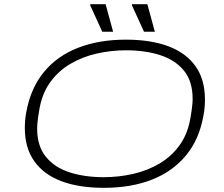

<svg xmlns="http://www.w3.org/2000/svg" viewBox="-20 -888 1071 920"><path d="M478 12Q358 12 273.5 -20Q189 -52 144 -116Q99 -180 99 -274Q99 -292 100.5 -311.5Q102 -331 106 -351Q127 -466 190.5 -543Q254 -620 354 -659Q454 -698 583 -698Q703 -698 787.5 -666Q872 -634 917 -570.5Q962 -507 962 -412Q962 -394 960.5 -374.5Q959 -355 955 -335Q935 -220 871 -143Q807 -66 707.5 -27Q608 12 478 12ZM477 -39Q548 -39 617 -54.5Q686 -70 744.5 -104.5Q803 -139 842.5 -195Q882 -251 894 -332Q897 -348 898.5 -360.5Q900 -373 901 -382Q902 -391 902.5 -399Q903 -407 903 -414Q903 -499 861 -550Q819 -601 747 -624Q675 -647 584 -647Q513 -647 444 -631.5Q375 -616 316.5 -581.5Q258 -547 218.5 -491Q179 -435 167 -354Q164 -338 162.5 -325.5Q161 -313 160 -304Q159 -295 158.5 -287Q158 -279 158 -272Q158 -188 200 -136.5Q242 -85 314 -62Q386 -39 477 -39ZM470 -736 412 -863 413 -868H486L522 -736ZM670 -736 612 -863 613 -868H686L722 -736Z"/></svg>

Font: Archivo Expanded Thin
Style: Italic
Weight: 250
Width: 7
Italic angle: -10°
Designer: Hector Gatti
Foundry: Omnibus-Type
Version: Version 2.001